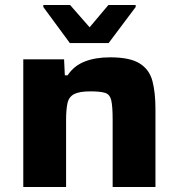

<svg xmlns="http://www.w3.org/2000/svg" viewBox="-20 -747 716 767"><path d="M73 0V-510H236L239 -446H250Q275 -484 318 -501Q361 -518 420 -518Q499 -518 538 -493.5Q577 -469 589 -423Q601 -377 601 -311V0H430V-269Q430 -322 424.5 -346Q419 -370 400 -376Q381 -382 341 -382Q297 -382 276 -371Q255 -360 249.5 -334.5Q244 -309 244 -268V0ZM259 -575 153 -719V-727H260L338 -638L413 -727H522V-719L414 -575Z"/></svg>

Font: Saira Expanded
Style: Bold
Weight: 700
Width: 7
Designer: Hector Gatti with collaboration of the Omnibus-Type team
Foundry: Omnibus-Type
Version: Version 1.100; ttfautohint (v1.8.3)